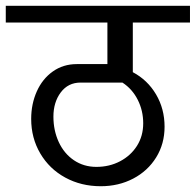

<svg xmlns="http://www.w3.org/2000/svg" viewBox="-42 -658 678 665"><path d="M418 -580V-408Q469 -381 498.5 -331Q528 -281 528 -219Q528 -160 499 -113Q470 -66 419.5 -39.5Q369 -13 307 -13Q239 -13 184 -43Q129 -73 97.5 -126.5Q66 -180 66 -246Q66 -298 85.5 -341.5Q105 -385 141 -410.5Q177 -436 224 -436H330V-580H-22V-638H616V-580ZM454 -231Q454 -275 435 -312.5Q416 -350 382 -372H237Q194 -372 168.5 -338Q143 -304 143 -254Q143 -206 161.5 -166Q180 -126 214 -103Q248 -80 292 -80Q337 -80 374 -99.5Q411 -119 432.5 -153Q454 -187 454 -231Z"/></svg>

Font: Amiko
Style: Regular
Weight: 400
Designer: Pablo Impallari, Rodrigo Fuenzalida, Andres Torresi
Foundry: Impallari Type
Version: Version 1.001; ttfautohint (v1.3)